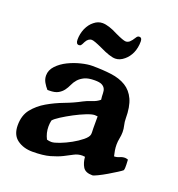

<svg xmlns="http://www.w3.org/2000/svg" viewBox="-115 -705 740 799"><g transform="rotate(20 255.5 -305.0)"><path d="M225 -428Q272 -428 310 -423Q348 -418 375 -401.5Q402 -385 416.5 -353.5Q431 -322 431 -269Q431 -255 434.5 -240.5Q438 -226 438 -212Q438 -198 435 -183.5Q432 -169 432 -155Q432 -142 434 -129.5Q436 -117 439 -105Q451 -105 462 -110Q473 -115 485 -115Q488 -115 491.5 -114Q495 -113 498 -112L499 -91Q499 -84 499 -77.5Q499 -71 497 -65Q493 -61 476.5 -50.5Q460 -40 440.5 -28.5Q421 -17 403.5 -8.5Q386 0 381 0Q350 0 339 -18Q328 -36 326 -62L315 -63Q295 -63 278.5 -54Q262 -45 241 -34.5Q220 -24 190 -15.5Q160 -7 113 -7Q73 -7 45.5 -27Q18 -47 18 -90Q18 -134 40.5 -162Q63 -190 96.5 -209.5Q130 -229 168.5 -243.5Q207 -258 238 -275Q255 -284 274.5 -290Q294 -296 308 -308Q306 -323 306 -335.5Q306 -348 301.5 -356.5Q297 -365 287 -370Q277 -375 256 -375Q227 -375 210.5 -367Q194 -359 184 -347.5Q174 -336 168 -322.5Q162 -309 153.5 -297.5Q145 -286 131 -278Q117 -270 92 -270H84Q74 -281 66 -295Q58 -309 58 -325Q58 -349 76.5 -368.5Q95 -388 121.5 -401Q148 -414 176.5 -421Q205 -428 225 -428ZM143 -156Q140 -142 140 -129Q140 -100 153 -75Q163 -72 173 -72Q185 -72 208.5 -81Q232 -90 255.5 -103Q279 -116 297.5 -131Q316 -146 318 -158Q319 -165 318.5 -171.5Q318 -178 318 -185V-238L305 -239Q293 -239 269 -229.5Q245 -220 219.5 -206.5Q194 -193 172 -179Q150 -165 143 -156ZM380 -592Q380 -564 370 -541Q360 -519 343 -505Q324 -489 304 -489Q281 -489 234 -512Q197 -529 187 -529Q171 -529 161 -510Q155 -497 152 -494Q149 -490 143 -490Q130 -490 130 -510Q130 -535 140 -559Q151 -583 168 -596Q185 -610 205 -610Q232 -610 274 -588Q310 -571 321 -571Q329 -571 337 -577Q346 -585 355 -600Q360 -609 368 -609Q380 -609 380 -592Z"/></g></svg>

Font: CAT Altenglisch
Style: Regular
Weight: 400
Designer: Peter Wiegel
Foundry: Peter Wiegel, CAT Fonts
Version: Version 1.000